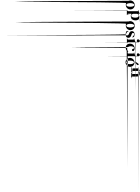

<svg xmlns="http://www.w3.org/2000/svg" viewBox="1365 -2156 7497 10268"><g transform="rotate(90 5114.0 2978.5)"><path d="M249 -475.6Q274.4 -475.6 298.8 -471.7Q322.3 -466.8 344.7 -458Q366.2 -449.2 384.8 -436.5Q403.3 -423.8 418 -408.2Q433.6 -391.6 446.3 -373Q458 -354.5 466.8 -333Q475.6 -311.5 479.5 -288.1Q483.4 -265.6 484.4 -241.2Q484.4 -215.8 479.5 -192.4Q474.6 -169.9 464.8 -147.5Q456.1 -126 442.4 -106.4Q429.7 -87.9 413.1 -72.3Q396.5 -55.7 377 -42Q357.4 -29.3 335 -19.5Q312.5 -9.8 289.1 -5.9Q264.6 -1 239.3 -1Q213.9 -1 190.4 -4.9Q166 -9.8 144.5 -18.6Q123 -27.3 103.5 1452.1Q85 2931.6 70.3 5901.4Q54.7 5900.4 43 4389.6Q30.3 2877.9 22.5 -143.6Q13.7 -165 8.8 -187.5Q3.9 -210.9 3.9 -235.4Q3.9 -260.7 8.8 -284.2Q13.7 -306.6 23.4 -329.1Q33.2 -350.6 45.9 -370.1Q58.6 -388.7 75.2 -405.3Q91.8 -420.9 111.3 -434.6Q130.9 -447.3 153.3 -457Q175.8 -466.8 200.2 -470.7Q223.6 -475.6 249 -475.6ZM244.1 -27.3Q255.9 -27.3 266.6 -32.2Q277.3 -36.1 286.1 -44.9Q294.9 -52.7 302.7 -64.5Q310.5 -75.2 315.4 -89.8Q321.3 -104.5 326.2 -121.1Q330.1 -137.7 333 -157.2Q335.9 -176.8 337.9 -196.3Q338.9 -216.8 338.9 -239.3Q338.9 -260.7 337.9 -281.2Q335.9 -301.8 333 -320.3Q330.1 -339.8 326.2 -356.4Q321.3 -374 315.4 -387.7Q309.6 -402.3 302.7 -414.1Q294.9 -424.8 286.1 -432.6Q277.3 -441.4 266.6 -445.3Q255.9 -450.2 244.1 -450.2Q232.4 -450.2 221.7 -446.3Q210.9 -442.4 202.1 -433.6Q193.4 -425.8 185.5 -414.1Q178.7 -403.3 171.9 -388.7Q166 -375 162.1 -358.4Q157.2 -340.8 154.3 -322.3Q151.4 -302.7 149.4 -282.2Q148.4 -261.7 148.4 -240.2Q148.4 -217.8 149.4 -197.3Q151.4 -177.7 154.3 -158.2Q157.2 -138.7 162.1 -122.1Q166 -105.5 171.9 -90.8Q178.7 -76.2 185.5 -65.4Q193.4 -53.7 202.1 -45.9Q210.9 -37.1 221.7 -32.2Q232.4 -27.3 244.1 -27.3Z M873 -745.1Q893.6 -745.1 910.2 -742.2Q927.7 -739.3 942.4 -735.4Q958 -729.5 970.7 -722.7Q983.4 -714.8 994.1 -706.1Q1004.9 -697.3 1013.7 -686.5Q1023.4 -675.8 1030.3 -665Q1036.1 -653.3 1042 -641.6Q1047.9 -629.9 1051.8 -617.2Q1056.6 -604.5 1059.6 -591.8Q1062.5 -579.1 1063.5 -566.4Q1065.4 -553.7 1066.4 -541Q1066.4 -529.3 1066.4 -517.6Q1066.4 -489.3 1063.5 -463.9Q1059.6 -438.5 1052.7 -416Q1045.9 -393.6 1035.2 -374Q1025.4 -354.5 1010.7 -337.9Q997.1 -321.3 979.5 -309.6Q961.9 -296.9 940.4 -288.1Q919.9 -279.3 895.5 -274.4Q870.1 -269.5 842.8 -269.5Q827.1 -269.5 813.5 -270.5Q799.8 -271.5 789.1 -274.4Q777.3 -275.4 767.6 -277.3Q758.8 -280.3 751 -283.2Q743.2 -285.2 847.7 -287.1Q952.1 -289.1 1168 -291Q943.4 -293 832 -293.9Q719.7 -294.9 719.7 -295.9Q718.8 -296.9 717.8 -296.9Q716.8 -297.9 714.8 -296.9Q713.9 -295.9 713.9 -295.9Q712.9 -294.9 712.9 -293.9Q712.9 -254.9 712.9 -211.9Q712.9 -168 712.9 -138.7Q712.9 -128.9 714.8 -120.1Q717.8 -112.3 721.7 -106.4Q726.6 -99.6 731.4 -94.7Q735.4 -89.8 742.2 -85.9Q748 -226.6 752.9 -224.6Q758.8 -222.7 763.7 -76.2Q769.5 -74.2 772.5 -73.2Q776.4 -72.3 779.3 -72.3Q781.2 -71.3 782.2 -70.3Q784.2 -69.3 785.2 -69.3Q785.2 -67.4 786.1 -66.4Q786.1 -65.4 786.1 -64.5Q786.1 -62.5 785.2 -61.5Q784.2 -60.5 783.2 -58.6Q782.2 -58.6 780.3 -57.6Q778.3 -56.6 776.4 -56.6Q711.9 -56.6 637.7 -56.6Q563.5 -56.6 514.6 -56.6Q512.7 -56.6 510.7 -57.6Q509.8 -58.6 508.8 -58.6Q507.8 -60.5 507.8 -61.5Q506.8 -62.5 506.8 -64.5Q506.8 -65.4 506.8 -66.4Q506.8 -67.4 507.8 -69.3Q508.8 -70.3 509.8 -71.3Q511.7 -72.3 513.7 -72.3Q515.6 2777.3 519.5 2776.4Q519.5 2776.4 519.5 2776.4Q523.4 2775.4 529.3 -76.2Q534.2 -77.1 539.1 -80.1Q544.9 -82 550.8 -85.9Q556.6 -89.8 561.5 -94.7Q566.4 -99.6 571.3 -106.4Q575.2 -112.3 577.1 -120.1Q580.1 -128.9 580.1 -138.7Q580.1 -182.6 580.1 -230.5Q580.1 -277.3 580.1 -325.2Q580.1 -414.1 580.1 -497.1Q580.1 -580.1 580.1 -641.6Q580.1 -644.5 578.1 -647.5Q577.1 -649.4 574.2 -650.4Q573.2 -650.4 571.3 -650.4Q570.3 -650.4 566.4 -651.4Q563.5 -651.4 559.6 -652.3Q555.7 -653.3 551.8 -654.3Q547.9 -655.3 543.9 -656.2Q541 -657.2 537.1 -658.2Q533.2 -659.2 531.2 -659.2Q529.3 -660.2 529.3 -660.2Q525.4 -661.1 524.4 -662.1Q522.5 -664.1 521.5 -667Q521.5 -668.9 523.4 -670.9Q525.4 -672.9 529.3 -673.8Q539.1 -675.8 549.8 -679.7Q560.5 -682.6 572.3 -685.5Q583 -689.5 594.7 -694.3Q605.5 -698.2 618.2 -703.1Q628.9 -708 640.6 -713.9Q651.4 -718.8 663.1 -723.6Q673.8 -729.5 683.6 -735.4Q692.4 -741.2 702.1 -747.1Q703.1 -748 705.1 -749Q708 -750 710 -750Q711.9 -750 713.9 -748Q714.8 -746.1 714.8 -742.2Q714.8 -726.6 714.8 -708Q714.8 -689.5 714.8 -676.8Q714.8 -675.8 715.8 -673.8Q715.8 -672.9 716.8 -671.9Q718.8 -670.9 718.8 -671.9Q719.7 -672.9 720.7 -673.8Q722.7 -676.8 726.6 -680.7Q730.5 -684.6 735.4 -691.4Q742.2 -697.3 851.6 -704.1Q960.9 -710 1174.8 -714.8Q979.5 -720.7 887.7 -726.6Q796.9 -731.4 809.6 -736.3Q822.3 -740.2 838.9 -743.2Q854.5 -745.1 873 -745.1ZM922.9 -494.1Q922.9 -500 922.9 -507.8Q922.9 -514.6 922.9 -524.4Q922.9 -533.2 921.9 -543Q920.9 -553.7 919.9 -564.5Q918 -574.2 916 -585.9Q914.1 -596.7 912.1 -607.4Q909.2 -618.2 904.3 -627.9Q899.4 -637.7 893.6 -647.5Q887.7 -656.2 879.9 -663.1Q873 -669.9 864.3 -675.8Q854.5 -681.6 843.8 -684.6Q833 -686.5 820.3 -686.5Q802.7 -686.5 789.1 -683.6Q775.4 -680.7 764.6 -674.8Q753.9 -668.9 747.1 -661.1Q739.3 -654.3 733.4 -644.5Q728.5 -635.7 724.6 -626Q720.7 -617.2 718.8 -607.4Q717.8 -595.7 716.8 -586.9Q715.8 -577.1 715.8 -570.3Q715.8 -536.1 715.8 -498Q715.8 -460.9 715.8 -434.6Q715.8 -424.8 716.8 -415Q717.8 -404.3 719.7 -392.6Q721.7 -381.8 725.6 -371.1Q729.5 -359.4 734.4 -348.6Q740.2 -338.9 748 -330.1Q754.9 -320.3 764.6 -314.5Q774.4 -307.6 787.1 -303.7Q798.8 -299.8 813.5 -299.8Q829.1 -299.8 840.8 -303.7Q853.5 -307.6 864.3 -315.4Q874 -322.3 882.8 -333Q890.6 -342.8 897.5 -356.4Q904.3 -369.1 909.2 -384.8Q914.1 -400.4 917 -418Q919.9 -435.5 920.9 -454.1Q922.9 -472.7 922.9 -494.1Z M1355.5 -475.6Q1380.9 -475.6 1405.3 -471.7Q1428.7 -466.8 1451.2 -458Q1472.7 -449.2 1491.2 -436.5Q1509.8 -423.8 1524.4 -408.2Q1540 -391.6 1552.7 -373Q1564.5 -354.5 1573.2 -333Q1582 -311.5 1585.9 -288.1Q1589.8 -265.6 1590.8 -241.2Q1590.8 -215.8 1585.9 -192.4Q1581.1 -169.9 1571.3 -147.5Q1562.5 -126 1548.8 -106.4Q1536.1 -87.9 1519.5 -72.3Q1502.9 -55.7 1483.4 -42Q1463.9 -29.3 1441.4 -19.5Q1418.9 -9.8 1395.5 -5.9Q1371.1 -1 1345.7 -1Q1320.3 -1 1296.9 -4.9Q1272.5 -9.8 1251 -18.6Q1229.5 -27.3 1210 1452.1Q1191.4 2931.6 1176.8 5901.4Q1161.1 5900.4 1149.4 4389.6Q1136.7 2877.9 1128.9 -143.6Q1120.1 -165 1115.2 -187.5Q1110.4 -210.9 1110.4 -235.4Q1110.4 -260.7 1115.2 -284.2Q1120.1 -306.6 1129.9 -329.1Q1139.6 -350.6 1152.3 -370.1Q1165 -388.7 1181.6 -405.3Q1198.2 -420.9 1217.8 -434.6Q1237.3 -447.3 1259.8 -457Q1282.2 -466.8 1306.6 -470.7Q1330.1 -475.6 1355.5 -475.6ZM1350.6 -27.3Q1362.3 -27.3 1373 -32.2Q1383.8 -36.1 1392.6 -44.9Q1401.4 -52.7 1409.2 -64.5Q1417 -75.2 1421.9 -89.8Q1427.7 -104.5 1432.6 -121.1Q1436.5 -137.7 1439.5 -157.2Q1442.4 -176.8 1444.3 -196.3Q1445.3 -216.8 1445.3 -239.3Q1445.3 -260.7 1444.3 -281.2Q1442.4 -301.8 1439.5 -320.3Q1436.5 -339.8 1432.6 -356.4Q1427.7 -374 1421.9 -387.7Q1416 -402.3 1409.2 -414.1Q1401.4 -424.8 1392.6 -432.6Q1383.8 -441.4 1373 -445.3Q1362.3 -450.2 1350.6 -450.2Q1338.9 -450.2 1328.1 -446.3Q1317.4 -442.4 1308.6 -433.6Q1299.8 -425.8 1292 -414.1Q1285.2 -403.3 1278.3 -388.7Q1272.5 -375 1268.6 -358.4Q1263.7 -340.8 1260.7 -322.3Q1257.8 -302.7 1255.9 -282.2Q1254.9 -261.7 1254.9 -240.2Q1254.9 -217.8 1255.9 -197.3Q1257.8 -177.7 1260.7 -158.2Q1263.7 -138.7 1268.6 -122.1Q1272.5 -105.5 1278.3 -90.8Q1285.2 -76.2 1292 -65.4Q1299.8 -53.7 1308.6 -45.9Q1317.4 -37.1 1328.1 -32.2Q1338.9 -27.3 1350.6 -27.3Z M1650.4 -37.1Q1651.4 -36.1 1651.4 -35.2Q1652.3 -35.2 1652.3 -34.2Q1653.3 -33.2 1657.2 -31.2Q1661.1 -29.3 1667 -26.4Q1672.9 -23.4 1680.7 -19.5Q1689.5 -16.6 1700.2 -12.7Q1710 -8.8 1722.7 -5.9Q1736.3 -2.9 1752 0Q1766.6 2.9 1784.2 4.9Q1802.7 5.9 1821.3 5.9Q1844.7 5.9 1865.2 2.9Q1885.7 0 1902.3 -4.9Q1919.9 -9.8 1933.6 -17.6Q1947.3 -25.4 1959 -35.2Q1969.7 -44.9 1977.5 -56.6Q1985.4 -68.4 1991.2 -81.1Q1996.1 -93.8 1998 -108.4Q2001 -122.1 2001 -137.7Q2001 -168 1991.2 -192.4Q1981.4 -217.8 1962.9 -237.3Q1944.3 -256.8 1916 -271.5Q1888.7 -287.1 1851.6 -297.9Q1834 -303.7 1819.3 -309.6Q1804.7 -314.5 1793.9 -320.3Q1783.2 -325.2 1775.4 -330.1Q1766.6 -335.9 1760.7 -340.8Q1754.9 -346.7 1751 -351.6Q1748 -357.4 1746.1 -363.3Q1743.2 -368.2 1742.2 -374Q1742.2 -379.9 1742.2 -385.7Q1742.2 -398.4 1745.1 -408.2Q1749 -418 1756.8 -425.8Q1763.7 -434.6 1774.4 -438.5Q1786.1 -442.4 1801.8 -442.4Q1816.4 -442.4 1830.1 -439.5Q1844.7 -435.5 1857.4 -429.7Q1871.1 -423.8 1882.8 -417Q1894.5 -409.2 1905.3 -401.4Q1917 -392.6 1925.8 -384.8Q1935.5 -376 1942.4 -368.2Q1950.2 -359.4 1956.1 -352.5Q1960.9 -346.7 1964.8 -340.8Q1965.8 -337.9 1968.8 -337.9Q1970.7 -336.9 1972.7 -337.9Q1974.6 -338.9 1975.6 -340.8Q1976.6 -342.8 1975.6 -344.7Q1975.6 -345.7 1975.6 -348.6Q1975.6 -352.5 1973.6 -359.4Q1972.7 -366.2 1971.7 -373Q1970.7 -379.9 1968.8 -386.7Q1966.8 -394.5 1965.8 -401.4Q1964.8 -408.2 1963.9 -415Q1962.9 -421.9 1961.9 -424.8Q1961.9 -428.7 1961.9 -428.7Q1961.9 -429.7 1960.9 -430.7Q1960.9 -431.6 1960.9 -431.6Q1960 -431.6 1959 -432.6Q1958 -433.6 1957 -433.6Q1956.1 -433.6 1953.1 -435.5Q1950.2 -436.5 1943.4 -440.4Q1937.5 -442.4 1929.7 -445.3Q1921.9 -448.2 1912.1 -451.2Q1902.3 -454.1 1890.6 -457Q1878.9 -460 1866.2 -461.9Q1852.5 -463.9 1837.9 -465.8Q1823.2 -466.8 1807.6 -466.8Q1783.2 -466.8 1763.7 -462.9Q1743.2 -460 1727.5 -453.1Q1711.9 -446.3 1699.2 -437.5Q1686.5 -429.7 1677.7 -418.9Q1668.9 -409.2 1663.1 -398.4Q1656.2 -387.7 1652.3 -376Q1649.4 -364.3 1647.5 -353.5Q1645.5 -342.8 1645.5 -333Q1645.5 -320.3 1647.5 -308.6Q1648.4 -295.9 1651.4 -285.2Q1654.3 -273.4 1660.2 -262.7Q1665 -252 1671.9 -242.2Q1678.7 -232.4 1687.5 -223.6Q1696.3 -214.8 1708 -207Q1718.8 -199.2 1733.4 -191.4Q1747.1 -184.6 1763.7 -178.7Q1781.2 -171.9 1795.9 -166Q1810.5 -160.2 1820.3 -153.3Q1831.1 -146.5 1839.8 -139.6Q1847.7 -133.8 1853.5 -127Q1859.4 -120.1 1863.3 -114.3Q1867.2 -107.4 1869.1 -100.6Q1871.1 2905.3 1872.1 2912.1Q1873 2918 1873 -75.2Q1873 -62.5 1874 1632.8Q1874 3328.1 1877 6707Q1858.4 3343.8 1842.8 1663.1Q1826.2 -17.6 1811.5 -17.6Q1799.8 -17.6 1788.1 -19.5Q1776.4 -21.5 1765.6 -26.4Q1754.9 -30.3 1745.1 -36.1Q1734.4 -41 1725.6 -46.9Q1716.8 -53.7 1709 -60.5Q1700.2 -67.4 1692.4 -75.2Q1685.5 -82 1678.7 -88.9Q1672.9 -95.7 1668 -101.6Q1662.1 -108.4 1664.1 -114.3Q1665 -119.1 1671.9 -124Q1658.2 -128.9 1654.3 -131.8Q1650.4 -133.8 1654.3 -134.8Q1648.4 -137.7 1643.6 -137.7Q1638.7 -138.7 1636.7 -137.7Q1634.8 -137.7 1632.8 -135.7Q1632.8 -134.8 1632.8 -132.8Q1632.8 -131.8 1632.8 -129.9Q1632.8 -128.9 1633.8 -119.1Q1633.8 -110.4 1635.7 -91.8Q1637.7 -94.7 1638.7 -92.8Q1639.6 -89.8 1640.6 -82Q1642.6 -74.2 1643.6 -67.4Q1644.5 -59.6 1645.5 -52.7Q1646.5 -45.9 1647.5 -43Q1647.5 -40 1647.5 -39.1Q1647.5 -37.1 1648.4 -37.1Q1648.4 -36.1 1650.4 -37.1Z M2231.4 -137.7Q2231.4 -127.9 2233.4 -120.1Q2235.4 -112.3 2239.3 -106.4Q2243.2 -99.6 2247.1 -95.7Q2252 -90.8 2256.8 -86.9Q2262.7 -84 2267.6 -82Q2272.5 -79.1 2277.3 -78.1Q2282.2 -76.2 2286.1 -76.2Q2289.1 -75.2 2291 -75.2Q2293.9 -75.2 2294.9 -74.2Q2296.9 -73.2 2296.9 -72.3Q2297.9 -70.3 2297.9 -69.3Q2297.9 -68.4 2297.9 -67.4Q2297.9 -65.4 2296.9 -64.5Q2295.9 -62.5 2294.9 -61.5Q2294.9 -61.5 2293 -60.5Q2292 -59.6 2289.1 -59.6Q2242.2 -59.6 2171.9 -59.6Q2101.6 -59.6 2038.1 -59.6Q2036.1 -59.6 2034.2 -60.5Q2033.2 -61.5 2032.2 -61.5Q2031.2 -63.5 2030.3 -64.5Q2029.3 -65.4 2029.3 -67.4Q2029.3 -67.4 2029.3 -69.3Q2029.3 -70.3 2030.3 -71.3Q2031.2 -71.3 2032.2 -72.3Q2034.2 -73.2 2036.1 -74.2Q2038.1 -75.2 2042 -76.2Q2044.9 -77.1 2050.8 -79.1Q2055.7 -80.1 2060.5 -83Q2065.4 -85 2070.3 -87.9Q2075.2 -90.8 2080.1 -95.7Q2085 -100.6 2087.9 -107.4Q2091.8 -113.3 2093.8 -121.1Q2096.7 -128.9 2096.7 -138.7Q2096.7 -190.4 2096.7 -268.6Q2096.7 -347.7 2096.7 -417Q2096.7 -419.9 2094.7 -421.9Q2093.8 -423.8 2089.8 -424.8Q2089.8 -424.8 2087.9 -424.8Q2085.9 -424.8 2083 -425.8Q2080.1 -427.7 2077.1 -428.7Q2073.2 -429.7 2069.3 -429.7Q2064.5 -430.7 2061.5 -431.6Q2057.6 -432.6 2054.7 -432.6Q2051.8 -433.6 2048.8 -434.6Q2046.9 -434.6 2045.9 -434.6Q2043 -435.5 2041 -437.5Q2039.1 -439.5 2039.1 -442.4Q2039.1 -444.3 2041 -446.3Q2043 -448.2 2045.9 -449.2Q2055.7 -451.2 2067.4 -455.1Q2078.1 -458 2088.9 -461.9Q2100.6 -465.8 2112.3 -469.7Q2124 -474.6 2135.7 -478.5Q2146.5 -483.4 2157.2 -488.3Q2168.9 -494.1 2179.7 -500Q2189.5 -504.9 2667 -511.7Q3143.6 -517.6 4086.9 -524.4Q3154.3 -524.4 2689.5 -525.4Q2223.6 -526.4 2226.6 -526.4Q2228.5 -525.4 2229.5 -523.4Q2231.4 -521.5 2231.4 -517.6Q2231.4 -446.3 2231.4 -339.8Q2231.4 -233.4 2231.4 -137.7ZM2241.2 -670.9Q2241.2 -663.1 2240.2 -179.7Q2238.3 302.7 2235.4 1259.8Q2232.4 317.4 2227.5 -151.4Q2223.6 -620.1 2217.8 -614.3Q2210.9 -608.4 2204.1 -604.5Q2198.2 -599.6 2190.4 -596.7Q2182.6 -593.8 2174.8 -592.8Q2166 -590.8 2157.2 -590.8Q2148.4 -590.8 2140.6 -592.8Q2132.8 -593.8 2125 -596.7Q2118.2 -599.6 2111.3 -604.5Q2105.5 -608.4 2099.6 -614.3Q2093.8 -619.1 2089.8 -625Q2085.9 -631.8 2083 -638.7Q2080.1 -646.5 2079.1 -654.3Q2077.1 -662.1 2077.1 -669.9Q2077.1 -678.7 2078.1 -685.5Q2079.1 -692.4 2083 -700.2Q2086.9 -707 2090.8 -713.9Q2095.7 -719.7 2101.6 -725.6Q2107.4 -631.8 2114.3 -635.7Q2121.1 -640.6 2127.9 -743.2Q2135.7 -746.1 2144.5 -748Q2152.3 -750 2161.1 -750Q2169.9 -750 2178.7 -748Q2186.5 -747.1 2194.3 -744.1Q2202.1 -741.2 2208 -736.3Q2213.9 -732.4 2219.7 -726.6Q2224.6 -721.7 2228.5 -715.8Q2233.4 -710 2236.3 -702.1Q2239.3 -694.3 2240.2 -686.5Q2241.2 -679.7 2241.2 -670.9Z M2543.9 -443.4Q2535.2 -443.4 2525.4 -439.5Q2515.6 -436.5 2507.8 -429.7Q2500 -422.9 2493.2 -414.1Q2485.4 -404.3 2479.5 -391.6Q2473.6 -378.9 2468.8 -363.3Q2463.9 -348.6 2460 -331.1Q2457 -314.5 2456.1 -294.9Q2454.1 -275.4 2454.1 -252.9Q2454.1 -231.4 2457 -212.9Q2460 -193.4 2465.8 -176.8Q2470.7 -160.2 2478.5 -145.5Q2485.4 -130.9 2495.1 -119.1Q2504.9 2892.6 2516.6 2901.4Q2516.6 2901.4 2516.6 2901.4Q2527.3 2901.4 2540 -83Q2552.7 -77.1 2566.4 -74.2Q2580.1 -71.3 2595.7 -71.3Q2609.4 -71.3 2622.1 -73.2Q2635.7 -76.2 2647.5 -80.1Q2659.2 -85 2669.9 -89.8Q2680.7 -93.8 2689.5 -99.6Q2698.2 -104.5 2706.1 -109.4Q2713.9 -115.2 2719.7 -119.1Q2725.6 -124 2729.5 -127Q2733.4 -129.9 2735.4 -130.9Q2739.3 -132.8 2741.2 -132.8Q2744.1 -132.8 2746.1 -129.9Q2749 -127.9 2749 -125Q2749 -122.1 2746.1 -117.2Q2745.1 -114.3 2742.2 -110.4Q2740.2 -106.4 2736.3 -101.6Q2732.4 -95.7 4290 -89.8Q5848.6 -83 8967.8 -76.2Q5836.9 -69.3 4267.6 -62.5Q2697.3 -55.7 2689.5 -48.8Q2681.6 -43 2671.9 -36.1Q2662.1 -29.3 2650.4 -23.4Q2639.6 -17.6 2627 -12.7Q2615.2 -7.8 2601.6 -3.9Q2587.9 -1 2573.2 1Q2557.6 2.9 2540 2.9Q2514.6 2.9 2491.2 -1Q2467.8 -4.9 2447.3 -12.7Q2426.8 -19.5 2409.2 -31.2Q2391.6 -42 2376 -56.6Q2361.3 -70.3 2350.6 -88.9Q2338.9 -106.4 2331.1 -127Q2324.2 -148.4 2319.3 -171.9Q2315.4 -196.3 2315.4 -223.6Q2315.4 -247.1 2318.4 -268.6Q2321.3 -289.1 2327.1 -307.6Q2333 -325.2 2341.8 -341.8Q2349.6 -358.4 2359.4 -372.1Q2369.1 -385.7 2380.9 -397.5Q2392.6 -409.2 2404.3 -418.9Q2417 -428.7 2429.7 -436.5Q2443.4 -444.3 2456.1 -449.2Q2469.7 -455.1 2483.4 -460Q2497.1 -463.9 2509.8 -465.8Q2522.5 -468.8 2534.2 -469.7Q2545.9 -471.7 2556.6 -471.7Q2573.2 -471.7 2588.9 -469.7Q2604.5 -468.8 2618.2 -464.8Q2632.8 -461.9 2644.5 -458Q2657.2 -453.1 2667 -447.3Q2677.7 -442.4 2686.5 -435.5Q2694.3 -428.7 2700.2 -420.9Q2706.1 -414.1 2709 -405.3Q2712.9 -397.5 2712.9 -388.7Q2712.9 -380.9 2710.9 -374Q2710 -367.2 2707 -362.3Q2705.1 -357.4 2701.2 -352.5Q2698.2 -347.7 2693.4 -344.7Q2689.5 -340.8 2685.5 -338.9Q2680.7 -336.9 2675.8 -335Q2669.9 -334 2665 -333Q2660.2 -332 2654.3 -332Q2646.5 -332 2639.6 -334Q2632.8 -335 2626 -337.9Q2620.1 -340.8 2614.3 -345.7Q2609.4 -350.6 2604.5 -356.4Q2601.6 -360.4 2598.6 -367.2Q2595.7 -374 2594.7 -380.9Q2592.8 -388.7 2589.8 -396.5Q2587.9 -403.3 2584 -410.2Q2582 -417 2578.1 -422.9Q2575.2 -428.7 2570.3 -434.6Q2566.4 -438.5 2559.6 -441.4Q2552.7 -443.4 2543.9 -443.4Z M2977.5 -137.7Q2977.5 -127.9 2979.5 -120.1Q2981.4 -112.3 2985.4 -106.4Q2989.3 -99.6 2993.2 -95.7Q2998 -90.8 3002.9 -86.9Q3008.8 -84 3013.7 -82Q3018.6 -79.1 3023.4 -78.1Q3028.3 -76.2 3032.2 -76.2Q3035.2 -75.2 3037.1 -75.2Q3040 -75.2 3041 -74.2Q3043 -73.2 3043 -72.3Q3043.9 -70.3 3043.9 -69.3Q3043.9 -68.4 3043.9 -67.4Q3043.9 -65.4 3043 -64.5Q3042 -62.5 3041 -61.5Q3041 -61.5 3039.1 -60.5Q3038.1 -59.6 3035.2 -59.6Q2988.3 -59.6 2918 -59.6Q2847.7 -59.6 2784.2 -59.6Q2782.2 -59.6 2780.3 -60.5Q2779.3 -61.5 2778.3 -61.5Q2777.3 -63.5 2776.4 -64.5Q2775.4 -65.4 2775.4 -67.4Q2775.4 -67.4 2775.4 -69.3Q2775.4 -70.3 2776.4 -71.3Q2777.3 -71.3 2778.3 -72.3Q2780.3 -73.2 2782.2 -74.2Q2784.2 -75.2 2788.1 -76.2Q2791 -77.1 2796.9 -79.1Q2801.8 -80.1 2806.6 -83Q2811.5 -85 2816.4 -87.9Q2821.3 -90.8 2826.2 -95.7Q2831.1 -100.6 2834 -107.4Q2837.9 -113.3 2839.8 -121.1Q2842.8 -128.9 2842.8 -138.7Q2842.8 -190.4 2842.8 -268.6Q2842.8 -347.7 2842.8 -417Q2842.8 -419.9 2840.8 -421.9Q2839.8 -423.8 2835.9 -424.8Q2835.9 -424.8 2834 -424.8Q2832 -424.8 2829.1 -425.8Q2826.2 -427.7 2823.2 -428.7Q2819.3 -429.7 2815.4 -429.7Q2810.5 -430.7 2807.6 -431.6Q2803.7 -432.6 2800.8 -432.6Q2797.9 -433.6 2794.9 -434.6Q2793 -434.6 2792 -434.6Q2789.1 -435.5 2787.1 -437.5Q2785.2 -439.5 2785.2 -442.4Q2785.2 -444.3 2787.1 -446.3Q2789.1 -448.2 2792 -449.2Q2801.8 -451.2 2813.5 -455.1Q2824.2 -458 2835 -461.9Q2846.7 -465.8 2858.4 -469.7Q2870.1 -474.6 2881.8 -478.5Q2892.6 -483.4 2903.3 -488.3Q2915 -494.1 2925.8 -500Q2935.5 -504.9 3413.1 -511.7Q3889.6 -517.6 4833 -524.4Q3900.4 -524.4 3435.5 -525.4Q2969.7 -526.4 2972.7 -526.4Q2974.6 -525.4 2975.6 -523.4Q2977.5 -521.5 2977.5 -517.6Q2977.5 -446.3 2977.5 -339.8Q2977.5 -233.4 2977.5 -137.7ZM2987.3 -670.9Q2987.3 -663.1 2986.3 -179.7Q2984.4 302.7 2981.4 1259.8Q2978.5 317.4 2973.6 -151.4Q2969.7 -620.1 2963.9 -614.3Q2957 -608.4 2950.2 -604.5Q2944.3 -599.6 2936.5 -596.7Q2928.7 -593.8 2920.9 -592.8Q2912.1 -590.8 2903.3 -590.8Q2894.5 -590.8 2886.7 -592.8Q2878.9 -593.8 2871.1 -596.7Q2864.3 -599.6 2857.4 -604.5Q2851.6 -608.4 2845.7 -614.3Q2839.8 -619.1 2835.9 -625Q2832 -631.8 2829.1 -638.7Q2826.2 -646.5 2825.2 -654.3Q2823.2 -662.1 2823.2 -669.9Q2823.2 -678.7 2824.2 -685.5Q2825.2 -692.4 2829.1 -700.2Q2833 -707 2836.9 -713.9Q2841.8 -719.7 2847.7 -725.6Q2853.5 -631.8 2860.4 -635.7Q2867.2 -640.6 2874 -743.2Q2881.8 -746.1 2890.6 -748Q2898.4 -750 2907.2 -750Q2916 -750 2924.8 -748Q2932.6 -747.1 2940.4 -744.1Q2948.2 -741.2 2954.1 -736.3Q2960 -732.4 2965.8 -726.6Q2970.7 -721.7 2974.6 -715.8Q2979.5 -710 2982.4 -702.1Q2985.4 -694.3 2986.3 -686.5Q2987.3 -679.7 2987.3 -670.9Z M3320.3 -462.9Q3268.6 -462.9 3223.6 -443.4Q3178.7 -424.8 3146.5 -391.6Q3113.3 -359.4 3093.8 -315.4Q3075.2 -271.5 3075.2 -222.7Q3075.2 -172.9 3092.8 -129.9Q3110.4 -87.9 3140.6 -55.7Q3171.9 -24.4 3214.8 -5.9Q3258.8 12.7 3309.6 12.7Q3361.3 12.7 3406.2 -6.8Q3451.2 -25.4 3484.4 -57.6Q3516.6 -90.8 3536.1 -134.8Q3554.7 -177.7 3554.7 -227.5Q3554.7 -276.4 3537.1 -319.3Q3520.5 -362.3 3489.3 -393.6Q3458 -425.8 3415 -444.3Q3371.1 -462.9 3320.3 -462.9ZM3315.4 -13.7Q3291 -13.7 3273.4 -30.3Q3255.9 -46.9 3243.2 -75.2Q3231.4 -104.5 3225.6 -142.6Q3219.7 -181.6 3219.7 -224.6Q3219.7 -268.6 3225.6 -306.6Q3231.4 -345.7 3243.2 -374Q3255.9 -403.3 3273.4 -419.9Q3291 -435.5 3315.4 -435.5Q3338.9 -435.5 3356.4 -419.9Q3375 -403.3 3385.7 -374Q3398.4 -345.7 3404.3 -306.6Q3410.2 -268.6 3410.2 -224.6Q3410.2 -181.6 3404.3 -142.6Q3398.4 -104.5 3385.7 -75.2Q3375 -46.9 3356.4 -30.3Q3338.9 -13.7 3315.4 -13.7ZM3265.6 -495.1Q3268.6 -499 3277.3 -512.7Q3287.1 -526.4 3298.8 -543.9Q3310.5 -561.5 3324.2 -581.1Q3337.9 -600.6 3348.6 -617.2Q3360.4 -633.8 3368.2 -645.5Q3376 -656.2 3377 -657.2Q3381.8 -665 3388.7 -671.9Q3396.5 -678.7 3404.3 -682.6Q3412.1 -686.5 3421.9 -687.5Q3422.9 -687.5 3424.8 -687.5Q3432.6 -687.5 3441.4 -683.6Q3451.2 -678.7 3456.1 -670.9Q3460.9 -662.1 3460.9 -652.3Q3460.9 -651.4 3460.9 -650.4Q3460.9 -641.6 3458 -631.8Q3454.1 -621.1 3449.2 -613.3Q3438.5 -595.7 3417 -577.1Q3395.5 -558.6 3370.1 -541Q3344.7 -524.4 3319.3 -509.8Q3293 -495.1 3273.4 -486.3Q3270.5 -485.4 3268.6 -485.4Q3266.6 -485.4 3264.6 -487.3Q3263.7 -488.3 3263.7 -490.2Q3263.7 -492.2 3265.6 -495.1Z M4129.9 -298.8Q4132.8 -297.9 4133.8 -297.9Q4135.7 -296.9 4136.7 -295.9Q4136.7 -294.9 4137.7 -293.9Q4137.7 -293 4137.7 -291Q4137.7 -289.1 4136.7 -288.1Q4135.7 -287.1 4134.8 -286.1Q4132.8 -285.2 4131.8 -284.2Q4129.9 -284.2 4127.9 -284.2Q4114.3 -284.2 4097.7 -284.2Q4082 -284.2 4070.3 -284.2Q4069.3 -284.2 4068.4 -284.2Q4066.4 -284.2 4065.4 -284.2Q4042 -284.2 4002 -284.2Q3962.9 -284.2 3939.5 -284.2Q3938.5 -284.2 3937.5 -284.2Q3935.5 -284.2 3934.6 -284.2Q3922.9 -284.2 3905.3 -284.2Q3887.7 -284.2 3876 -284.2Q3874 -284.2 3873 -284.2Q3871.1 -285.2 3870.1 -286.1Q3869.1 -287.1 3869.1 -289.1Q3868.2 -290 3868.2 -291Q3868.2 -293 3868.2 -293.9Q3868.2 -294.9 3869.1 -295.9Q3870.1 -297.9 3872.1 -297.9Q3873 -298.8 3875 -298.8Q3877.9 -298.8 3880.9 -299.8Q3883.8 -300.8 3889.6 -301.8Q3893.6 -303.7 3899.4 -305.7Q3904.3 -307.6 3909.2 -310.5Q3915 -314.5 3918.9 -319.3Q3923.8 -324.2 3928.7 -330.1Q3932.6 -335.9 3934.6 -343.8Q3936.5 -352.5 3936.5 -362.3Q3936.5 -408.2 3936.5 -460Q3936.5 -511.7 3936.5 -545.9Q3936.5 -546.9 3936.5 -547.9Q3936.5 -548.8 3936.5 -549.8Q3936.5 -555.7 3936.5 -564.5Q3936.5 -572.3 3936.5 -578.1Q3936.5 -588.9 3935.5 -599.6Q3934.6 -609.4 3933.6 -621.1Q3931.6 -631.8 3928.7 -642.6Q3925.8 -652.3 3920.9 -661.1Q3917 -669.9 3911.1 -677.7Q3904.3 -684.6 3896.5 -691.4Q3887.7 -697.3 3877 -700.2Q3865.2 -703.1 3851.6 -703.1Q3836.9 -703.1 3826.2 -700.2Q3814.5 -697.3 3806.6 -691.4Q3797.9 -684.6 3792 -677.7Q3786.1 -670.9 3782.2 -663.1Q3778.3 -654.3 3776.4 -645.5Q3774.4 -636.7 3773.4 -627Q3772.5 -617.2 3772.5 -608.4Q3771.5 -600.6 3771.5 -592.8Q3771.5 -535.2 3771.5 -470.7Q3771.5 -405.3 3771.5 -362.3Q3771.5 -352.5 3773.4 -343.8Q3775.4 -335.9 3779.3 -330.1Q3783.2 -324.2 3788.1 -319.3Q3792 -314.5 3796.9 -310.5Q3802.7 -307.6 3807.6 -305.7Q3812.5 -303.7 3817.4 -301.8Q3822.3 -300.8 3825.2 -299.8Q3829.1 -298.8 3831.1 -298.8Q3834 -297.9 3835 -297.9Q3836.9 -296.9 3836.9 -295.9Q3837.9 -294.9 3838.9 -293.9Q3838.9 -293 3837.9 -291Q3837.9 -330.1 3837.9 -348.6Q3836.9 -367.2 3835 -366.2Q3835 -325.2 3833 -304.7Q3831.1 -284.2 3829.1 -284.2Q3766.6 -284.2 3696.3 -284.2Q3626 -284.2 3578.1 -284.2Q3576.2 -284.2 3574.2 -284.2Q3573.2 -285.2 3572.3 -286.1Q3570.3 -287.1 3569.3 -289.1Q3568.4 -290 3568.4 -291Q3568.4 -293 3568.4 -293.9Q3568.4 -294.9 3569.3 -295.9Q3570.3 -297.9 3571.3 -297.9Q3573.2 -298.8 3575.2 -298.8Q3577.1 -298.8 3581.1 -299.8Q3584 -300.8 3589.8 -301.8Q3594.7 -303.7 3599.6 -305.7Q3604.5 -307.6 3609.4 -310.5Q3614.3 -314.5 3769.5 -319.3Q3923.8 -324.2 4227.5 -330.1Q3930.7 -336.9 3783.2 -344.7Q3635.7 -353.5 3635.7 -363.3Q3635.7 -432.6 3635.7 -510.7Q3635.7 -588.9 3635.7 -640.6Q3635.7 -643.6 3633.8 -646.5Q3632.8 -648.4 3628.9 -649.4Q3628.9 -649.4 3627 -649.4Q3625 -649.4 3622.1 -650.4Q3619.1 -651.4 3616.2 -652.3Q3612.3 -653.3 3608.4 -654.3Q3604.5 -654.3 3600.6 -655.3Q3596.7 -656.2 3593.8 -657.2Q3589.8 -658.2 3587.9 -659.2Q3585.9 -660.2 3585 -660.2Q3582 -661.1 3580.1 -662.1Q3578.1 -664.1 3578.1 -667Q3578.1 -668.9 3580.1 -670.9Q3582 -672.9 3585 -673.8Q3594.7 -675.8 5255.9 -679.7Q6916 -682.6 10227.5 -685.5Q6939.5 -689.5 5300.8 -694.3Q3662.1 -698.2 3673.8 -703.1Q3684.6 -708 3696.3 -713.9Q3707 -718.8 3718.8 -724.6Q3728.5 -730.5 3738.3 -736.3Q3748 -742.2 3757.8 -748Q3758.8 -749 3760.7 -749Q3762.7 -750 3765.6 -750Q3767.6 -750 3768.6 -748Q3770.5 -746.1 3770.5 -742.2Q3770.5 -731.4 3770.5 -719.7Q3770.5 -707 3770.5 -699.2Q3775.4 -703.1 3781.2 -708Q3788.1 -712.9 3793.9 -716.8Q3800.8 -721.7 3808.6 -725.6Q3816.4 -728.5 3824.2 -732.4Q3833 -735.4 3841.8 -738.3Q3851.6 -741.2 3862.3 -743.2Q3873 -745.1 3883.8 -746.1Q3895.5 -747.1 3908.2 -747.1Q3928.7 -747.1 3946.3 -745.1Q3962.9 -742.2 3977.5 -738.3Q3991.2 -733.4 4002.9 -727.5Q4014.6 -721.7 4023.4 -713.9Q4032.2 -706.1 4040 -697.3Q4046.9 -688.5 4051.8 -678.7Q4055.7 -668.9 4059.6 -659.2Q4063.5 -649.4 4065.4 -638.7Q4067.4 -628.9 4069.3 -618.2Q4070.3 -607.4 4070.3 -596.7Q4071.3 -586.9 4071.3 -577.1Q4071.3 -567.4 4071.3 -557.6Q4071.3 -557.6 4071.3 -556.6Q4071.3 -555.7 4071.3 -555.7Q4071.3 -519.5 4071.3 -460Q4071.3 -399.4 4071.3 -363.3Q4071.3 -353.5 4073.2 -344.7Q4075.2 -336.9 4079.1 -331.1Q4083 -325.2 4087.9 -320.3Q4091.8 -315.4 4097.7 -311.5Q4102.5 -308.6 4107.4 -306.6Q4113.3 -304.7 4117.2 -302.7Q4122.1 -301.8 4125 -300.8Q4127.9 -299.8 4129.9 -298.8Z"/></g></svg>

Font: Mermaid
Style: Bold
Weight: 400
Designer: Scott Simpson
Version: Version 1.001